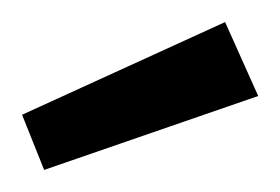

<svg xmlns="http://www.w3.org/2000/svg" viewBox="-20 -808 254 174"><path d="M20 -654 0 -704 184 -788 214 -721Z"/></svg>

Font: Ruda
Style: Regular
Weight: 400
Designer: Mariela Monsalve and Angelina Sanchez
Foundry: Mariela Monsalve and Angelina Sanchez
Version: Version 2.000